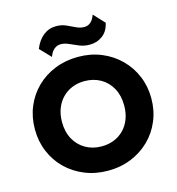

<svg xmlns="http://www.w3.org/2000/svg" viewBox="-135 -1059 1095 1190"><g transform="rotate(-15 413.0 -464.0)"><path d="M412.5 15Q332 15 263.8 -12.8Q195.5 -40.5 145 -90Q94.5 -139.5 66.8 -206Q39 -272.5 39 -350Q39 -428 66.8 -494.5Q94.5 -561 145 -610.5Q195.5 -660 263.8 -687.5Q332 -715 412.5 -715Q493.5 -715 561.5 -687Q629.5 -659 680 -609Q730.5 -559 758.2 -492.8Q786 -426.5 786 -350Q786 -272.5 758.2 -206Q730.5 -139.5 680 -90Q629.5 -40.5 561.5 -12.8Q493.5 15 412.5 15ZM412.5 -141Q456 -141 492.2 -155.5Q528.5 -170 555.5 -197.5Q582.5 -225 597.2 -263.8Q612 -302.5 612 -350Q612 -414 586.2 -461Q560.5 -508 515.2 -533.8Q470 -559.5 412.5 -559.5Q369.5 -559.5 333 -544.8Q296.5 -530 269.8 -502.5Q243 -475 228 -436.5Q213 -398 213 -350Q213 -286.5 239 -239.5Q265 -192.5 310.2 -166.8Q355.5 -141 412.5 -141ZM257.5 -756.5 191.5 -825Q213 -878 248.8 -906Q284.5 -934 330.5 -934Q365 -934 393.5 -921.5Q422 -909 447.8 -896.2Q473.5 -883.5 500 -883.5Q523 -883.5 540.5 -898.2Q558 -913 569 -944.5L634 -875Q623 -822.5 587.2 -795.8Q551.5 -769 504 -769Q469.5 -769 439.2 -781.2Q409 -793.5 381.8 -806Q354.5 -818.5 329.5 -818.5Q306.5 -818.5 287.8 -803.5Q269 -788.5 257.5 -756.5Z"/></g></svg>

Font: Geologica Cursive
Style: Bold
Weight: 700
Designer: Sindre Bremnes, Frode Helland
Foundry: Monokrom Skriftforlag AS
Version: Version 1.010;gftools[0.9.28]